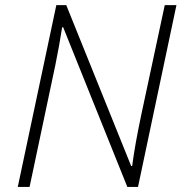

<svg xmlns="http://www.w3.org/2000/svg" viewBox="-20 -734 713 754"><path d="M480 0 228 -627H224.1Q212.9 -554.7 197.5 -479.2Q182.1 -403.8 96.2 0H49.8L201.2 -713.9H240.2L495.1 -82H499Q509.8 -165.5 535.2 -285.2L627 -713.9H672.9L522 0Z"/></svg>

Font: Open Sans Hebrew Light
Style: Italic
Weight: 300
Italic angle: -12°
Foundry: Ascender Corporation, Yanek Iontef
Version: Version 2.001;PS 002.001;hotconv 1.0.70;makeotf.lib2.5.58329